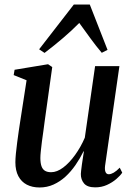

<svg xmlns="http://www.w3.org/2000/svg" viewBox="-20 -818 588 849"><path d="M155 11Q122.5 11 98.5 -1.5Q74.5 -14 61.2 -39Q48 -64 48 -100.5Q48 -115 50.2 -138.5Q52.5 -162 56 -188.5Q59.5 -215 63 -239.2Q66.5 -263.5 69 -279L97.5 -463L40.5 -486L44.5 -509.5L192.5 -534L211 -521.5L177.5 -281.5Q175.5 -263 172 -239.8Q168.5 -216.5 165.5 -193.2Q162.5 -170 160.5 -150.2Q158.5 -130.5 158.5 -119.5Q158.5 -97 163.5 -83Q168.5 -69 179 -62.8Q189.5 -56.5 206 -56.5Q232 -56.5 259.5 -77.2Q287 -98 312 -132.8Q337 -167.5 355 -209L400.5 -525.5H508L444.5 -84Q442.5 -66.5 446.8 -57Q451 -47.5 461 -47.5Q470.5 -47.5 482.8 -54.5Q495 -61.5 509.5 -76.5L520.5 -54.5Q512 -41.5 494.2 -26.2Q476.5 -11 452.8 -0.2Q429 10.5 401 10.5Q366 10.5 351.5 -7Q337 -24.5 337.5 -49Q337.5 -52.5 338.8 -64Q340 -75.5 342.2 -90.8Q344.5 -106 346.8 -121.5Q349 -137 351 -148.5L349.5 -149Q334 -117.5 314 -88.5Q294 -59.5 269.8 -37.2Q245.5 -15 216.8 -2Q188 11 155 11ZM177 -584 153 -600 306.5 -798H377L455.5 -597.5L430 -584.5Q405 -614 381 -647Q357 -680 330.5 -716.5Q297.5 -683 259.5 -650.5Q221.5 -618 177 -584Z"/></svg>

Font: Merriweather 96pt Medium
Style: Italic
Weight: 500
Italic angle: -7.8°
Version: Version 2.101